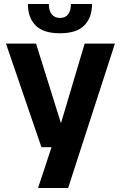

<svg xmlns="http://www.w3.org/2000/svg" viewBox="-20 -744 606 964"><path d="M171 200 251 -42 272 -78 405 -525H557L322 200ZM188 -5 10 -525H161L289 -116H331L319 -5ZM281 -577Q197 -577 158.5 -616.5Q120 -656 120 -724H225Q225 -691 239.5 -672.5Q254 -654 281 -654Q309 -654 322.5 -672.5Q336 -691 336 -724H442Q442 -656 403.5 -616.5Q365 -577 281 -577Z"/></svg>

Font: TikTok Sans 24pt
Style: Bold
Weight: 700
Version: Version 4.000